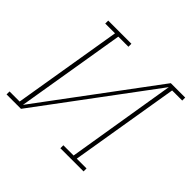

<svg xmlns="http://www.w3.org/2000/svg" viewBox="-172 -675 820 820"><g transform="rotate(45 237.5 -265.0)"><path d="M-37 0V-18H24L106 -512H47V-530H187V-512H126L44 -18L425 -530H512V-512H451L369 -18H428V0H288V-18H350L431 -512L50 0Z"/></g></svg>

Font: Iosevka Curly Slab ThObl
Style: Regular
Weight: 100
Italic angle: -9°
Monospace: yes
Designer: Belleve Invis
Foundry: Belleve Invis
Version: Version 11.0.0; ttfautohint (v1.8.3)